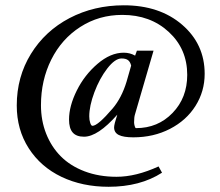

<svg xmlns="http://www.w3.org/2000/svg" viewBox="-20 -696 840 732"><path d="M394 16.1Q293.9 16.1 214.6 -21.7Q135.3 -59.6 89.6 -130.6Q43.9 -201.7 43.9 -293.9Q43.9 -402.8 97.9 -490.5Q151.9 -578.1 245.1 -627Q338.4 -675.8 452.1 -675.8Q588.4 -675.8 674.3 -601.8Q760.3 -527.8 760.3 -414.6Q760.3 -347.7 725.3 -292.2Q690.4 -236.8 627.9 -204.6Q565.4 -172.4 488.3 -172.4Q450.7 -172.4 432.9 -181.4Q415 -190.4 415 -210.4Q415 -221.7 427.2 -258.8Q353 -174.8 300.3 -174.8Q271 -174.8 257.1 -190.9Q243.2 -207 243.2 -240.2Q243.2 -291.5 272.7 -350.8Q302.2 -410.2 351.8 -452.6Q401.4 -495.1 451.7 -495.1Q475.6 -495.1 495.1 -483.9L502 -502.9H565.4L494.6 -259.8Q491.2 -249.5 491.2 -229.5Q491.2 -223.6 493.4 -215.6Q495.6 -207.5 498.5 -207.5Q582 -207.5 637.9 -265.4Q693.8 -323.2 693.8 -410.6Q693.8 -509.3 623.5 -574.2Q553.2 -639.2 446.3 -639.2Q357.4 -639.2 286.1 -593.3Q214.8 -547.4 175.5 -468.8Q136.2 -390.1 136.2 -294.9Q136.2 -236.3 156 -186.3Q175.8 -136.2 211.9 -99.9Q248 -63.5 302.7 -42.7Q357.4 -22 424.3 -22Q498.5 -22 584.5 -61.5L597.7 -37.6Q514.2 16.1 394 16.1ZM332.5 -216.3Q353 -216.3 409.7 -282.7Q443.8 -323.2 462.4 -384.3L480 -445.8Q476.6 -460.4 468 -466.8Q459.5 -473.1 443.4 -473.1Q418.5 -473.1 388.9 -434.8Q359.4 -396.5 339.8 -344.2Q320.3 -292 320.3 -252.4Q320.3 -238.3 324 -227.3Q327.6 -216.3 332.5 -216.3Z"/></svg>

Font: Elstob 6pt SemiBold
Style: Regular
Weight: 600
Designer: Peter S. Baker
Version: Version 1.015